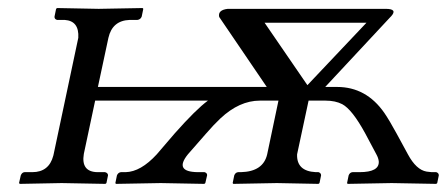

<svg xmlns="http://www.w3.org/2000/svg" viewBox="-20 -451 1101 473"><path d="M737.3 -241.2 882.8 -395H631.8ZM632.3 -203.1H620.1Q569.8 -203.1 522.9 -159.2Q506.8 -144 487.8 -122.1L442.9 -70.8Q408.2 -27.8 466.8 -26.9H483.9Q490.7 -24.9 490.2 -19L485.8 0L483.4 2Q482.4 2 376 0L265.6 2L264.2 0L268.1 -19Q271 -25.9 277.8 -26.9H289.6Q326.7 -27.8 366.2 -70.8L410.2 -122.1Q462.9 -181.6 492.2 -203.1H214.4L186.5 -71.8Q179.2 -27.8 219.7 -26.9H238.8Q246.1 -24.9 246.1 -19L242.2 0L239.7 2Q238.8 2 131.8 0L28.8 2L26.9 0L31.2 -19Q34.2 -26.4 40.5 -26.9H59.6Q100.6 -26.9 111.3 -67.4Q111.8 -70.3 112.3 -71.8L172.9 -357.9Q175.3 -399.4 139.6 -401.9H120.6Q113.8 -403.8 114.3 -410.2L118.2 -429.2L120.6 -431.2Q121.6 -431.2 223.1 -429.2L331.5 -431.2L333 -429.2L329.1 -410.2Q326.2 -402.8 318.4 -401.9H299.3Q256.8 -400.4 247.1 -357.9L221.2 -236.8H606.4H637.2L520 -409.2Q516.1 -426.3 541 -429.2H930.2Q960 -429.2 943.8 -411.1Q942.4 -409.7 941.9 -409.2L781.2 -236.8H810.5Q882.3 -236.8 926.8 -172.9Q939.5 -154.3 957 -122.1L984.9 -70.8Q1005.4 -32.7 1030.8 -28.3Q1036.6 -27.3 1043 -26.9H1054.7Q1061 -24.9 1061 -19L1057.1 0L1054.7 2Q1053.7 2 944.8 0L836.4 2L835 0L838.9 -19Q841.8 -26.4 848.6 -26.9H865.7Q915 -26.9 913.1 -53.7Q912.1 -62 907.2 -70.8L879.9 -122.1Q847.7 -181.2 823.2 -194.3Q806.2 -203.1 782.2 -203.1H740.2L711.9 -70.8Q710.4 -29.3 757.8 -26.9H764.6Q771 -24.9 771 -19L767.1 0L764.6 2Q763.7 2 662.1 0L554.7 2L553.2 0L557.1 -19Q560.1 -26.4 566.9 -26.9H573.7Q628.4 -28.3 638.2 -70.8L666 -203.1Z"/></svg>

Font: Linux Libertine Display Slanted O
Style: Slanted
Weight: 400
Designer: Philipp H. Poll
Foundry: Philipp H. Poll
Version: Version 5.0.9